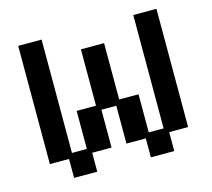

<svg xmlns="http://www.w3.org/2000/svg" viewBox="-95 -746 961 872"><g transform="rotate(-15 385.5 -310.5)"><path d="M150 12V-77H60V-633H170V-100H240V-279H331V-544H440V-279H531V-100H601V-633H710V-77H621V12H511V-77H420V-255H350V-77H259V12Z"/></g></svg>

Font: Pixelify Sans Medium
Style: Regular
Weight: 500
Designer: Stefie Justprince
Foundry: Typecalism Foundryline
Version: Version 1.000;February 13, 2025;FontCreator 15.0.0.3015 64-b